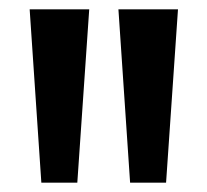

<svg xmlns="http://www.w3.org/2000/svg" viewBox="-20 -828 444 411"><path d="M68.5 -437 43.5 -808H171L145.5 -437ZM258.5 -437 233.5 -808H361L335.5 -437Z"/></svg>

Font: Encode Sans SemiCondensed SemiCondensed SemiBold
Style: Regular
Weight: 600
Width: 4
Designer: Multiple Designers
Foundry: Impallari Type
Version: Version 3.000; ttfautohint (v1.8.3) -l 8 -r 50 -G 200 -x 14 